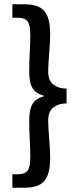

<svg xmlns="http://www.w3.org/2000/svg" viewBox="-20 -728 364 900"><path d="M38 152V89H61Q97 89 109.5 71.5Q122 54 122 9Q122 -34 119.5 -74.5Q117 -115 117 -163Q117 -216 133 -241.5Q149 -267 184 -276V-280Q149 -289 133 -314Q117 -339 117 -393Q117 -441 119.5 -481.5Q122 -522 122 -565Q122 -610 109.5 -627.5Q97 -645 61 -645H38V-708H92Q123 -708 146.5 -701.5Q170 -695 185 -679Q200 -663 207.5 -636.5Q215 -610 215 -570Q215 -543 213.5 -520.5Q212 -498 210.5 -477Q209 -456 207.5 -434.5Q206 -413 206 -388Q206 -374 210 -361Q214 -348 224 -337.5Q234 -327 250.5 -320Q267 -313 292 -313V-243Q267 -243 250.5 -236Q234 -229 224 -218.5Q214 -208 210 -194.5Q206 -181 206 -167Q206 -143 207.5 -121.5Q209 -100 210.5 -79Q212 -58 213.5 -35.5Q215 -13 215 14Q215 54 207.5 80.5Q200 107 185 123Q170 139 146.5 145.5Q123 152 92 152Z"/></svg>

Font: TT Toshiba Sans Medium
Style: Regular
Weight: 500
Designer: Paul D. Hunt
Foundry: Toshiba Corporation
Version: Version 2.020;PS 2.000;hotconv 1.0.86;makeotf.lib2.5.63406